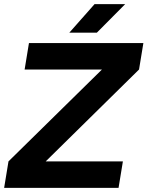

<svg xmlns="http://www.w3.org/2000/svg" viewBox="-24 -908 713 928"><path d="M17 -128 482 -585 648 -572 197 -128ZM-4 0 17 -128H570L549 0ZM95 -572 116 -700H669L648 -572ZM311 -750 433 -888H581L444 -750Z"/></svg>

Font: Figtree
Style: Bold Italic
Weight: 700
Italic angle: -9.5°
Foundry: Erik Kennedy
Version: Version 2.001;gftools[0.9.30]